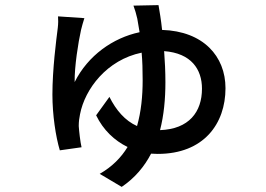

<svg xmlns="http://www.w3.org/2000/svg" viewBox="-20 -643 1040 751"><path d="M600 -623 502 -621C508 -605 513 -588 517 -570L526 -517C422 -495 324 -426 272 -322C271 -382 286 -477 297 -526C300 -538 305 -557 310 -572L207 -579C208 -568 208 -550 206 -534C200 -487 185 -372 185 -273C185 -194 198 -108 214 -55L299 -67C294 -87 289 -133 288 -150C288 -167 290 -182 293 -196C312 -295 398 -409 534 -437C537 -405 538 -369 538 -329C538 -267 532 -206 516 -150C469 -171 434 -212 408 -264L356 -192C384 -134 428 -93 479 -68C454 -27 419 9 370 37L456 88C508 53 545 8 571 -42L597 -41C777 -41 862 -159 862 -298C862 -423 775 -521 614 -526C610 -566 604 -599 600 -623ZM622 -443C728 -435 770 -372 770 -296C770 -205 719 -138 606 -134C621 -192 627 -256 627 -321C627 -363 625 -404 622 -443Z"/></svg>

Font: Noto Sans CJK SC Medium
Style: Regular
Weight: 500
Designer: Ryoko NISHIZUKA 西塚涼子 (kana, bopomofo & ideographs); Paul D. Hunt (Latin, Greek & Cyrillic); Sandoll Communications 산돌커뮤니
Foundry: Adobe
Version: Version 2.004;hotconv 1.0.118;makeotfexe 2.5.65603